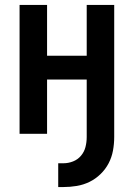

<svg xmlns="http://www.w3.org/2000/svg" viewBox="-20 -540 540 775"><path d="M215 215V119H236Q256 119 275 111.5Q294 104 307 88.5Q320 73 325 53.5Q330 34 330 13V-219H170V0H59V-520H170V-315H330V-520H441V13Q441 41 436 68Q431 95 418.5 119Q406 143 386 162.5Q366 182 341.5 194Q317 206 290 210.5Q263 215 236 215Z"/></svg>

Font: Iosevka Custom
Style: Bold
Weight: 700
Monospace: yes
Designer: Belleve Invis
Foundry: Belleve Invis
Version: Version 30.3.3; ttfautohint (v1.8.3)